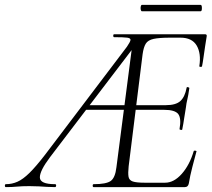

<svg xmlns="http://www.w3.org/2000/svg" viewBox="-80 -765 868 785"><path d="M-56 0Q-60 0 -60 -6Q-60 -12 -56 -12Q-31 -12 -8.5 -22Q14 -32 40.5 -58Q67 -84 104 -132L439 -574Q452 -593 453.5 -601Q455 -609 440 -611Q425 -613 387 -613Q383 -613 383 -619Q383 -625 387 -625H758Q767 -625 765 -616Q762 -598 758.5 -575Q755 -552 752 -530Q749 -508 746 -494Q745 -491 739.5 -491.5Q734 -492 735 -495Q743 -547 724 -579Q705 -611 658 -611H615Q571 -611 548 -606Q525 -601 516 -586.5Q507 -572 503 -543L446 -85Q443 -57 445.5 -42.5Q448 -28 463 -23Q478 -18 511 -18H595Q631 -18 663 -54Q695 -90 712 -147Q713 -150 719 -149Q725 -148 723 -145Q716 -119 706.5 -82.5Q697 -46 692 -15Q689 0 676 0H303Q299 0 299 -6Q299 -12 303 -12Q354 -12 372.5 -25Q391 -38 396 -81L465 -613L490 -602L125 -123Q82 -66 83 -39Q84 -12 145 -12Q150 -12 149.5 -6Q149 0 145 0Q127 0 111.5 -1Q96 -2 79.5 -3Q63 -4 40 -4Q9 -4 -10.5 -2Q-30 0 -56 0ZM264 -316 282 -335H467L470 -316ZM665 -235Q664 -233 659 -234Q654 -235 654 -237Q662 -282 648.5 -299Q635 -316 591 -316H464L467 -335H598Q639 -335 657.5 -352Q676 -369 683 -406Q683 -410 689 -408.5Q695 -407 694 -404Q690 -375 686 -359Q682 -343 680 -325Q676 -303 673 -281.5Q670 -260 665 -235ZM500 -719Q497 -719 495.5 -725.5Q494 -732 495.5 -738.5Q497 -745 500 -745H740Q744 -745 745 -738.5Q746 -732 745 -725.5Q744 -719 740 -719Z"/></svg>

Font: Cormorant Infant Light
Style: Italic
Weight: 300
Italic angle: -10°
Designer: Christian Thalmann (Catharsis Fonts)
Foundry: Catharsis Fonts
Version: Version 4.001